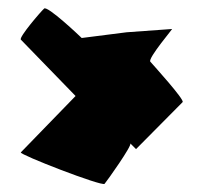

<svg xmlns="http://www.w3.org/2000/svg" viewBox="-20 -597 507 470"><path d="M31 -224C26 -219 230 -140 236 -147C242 -154 304 -241 299 -246L313 -232L427 -347C433 -352 355 -438 348 -446C341 -454 407 -531 401 -526L290 -518L180 -504C176 -508 96 -584 88 -576C80 -569 26 -506 31 -500L165 -362Z"/></svg>

Font: Ampere
Style: Cnd
Weight: 400
Version: Version 1